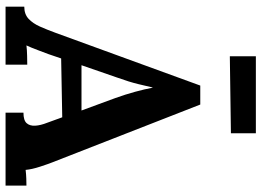

<svg xmlns="http://www.w3.org/2000/svg" viewBox="-148 -816 963 708"><g transform="rotate(90 334.0 -461.5)"><path d="M4 0V-69Q32 -69 49 -85Q66 -101 77.5 -127Q89 -153 100 -183L295 -718H365L578 -173Q584 -158 594 -127.5Q604 -97 606 -74Q623 -76 638.5 -76.5Q654 -77 664 -77V0H395V-66Q423 -66 433.5 -77.5Q444 -89 443 -109Q442 -129 432 -154L412 -209L195 -205L179 -158Q174 -145 164.5 -119.5Q155 -94 147 -77Q163 -79 185.5 -79.5Q208 -80 218 -80V0ZM220 -280H387L341 -405Q328 -441 318 -477.5Q308 -514 303 -542H302Q298 -525 290 -491Q282 -457 265 -410ZM187 -827V-923H471V-831Z"/></g></svg>

Font: Lora
Style: Weight 700
Weight: 700
Designer: Olga Karpushina, Alexei Vanyashin (Cyrillic)
Foundry: Cyreal
Version: Version 3.001